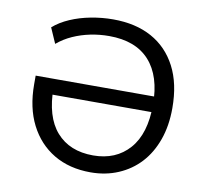

<svg xmlns="http://www.w3.org/2000/svg" viewBox="-80 -802 966 898"><g transform="rotate(10 403.0 -352.5)"><path d="M406 9Q305 9 231 -35Q157 -79 116 -159.5Q75 -240 75 -351V-392H677V-318H137L167 -353Q167 -213 229.5 -142Q292 -71 404 -71Q512 -71 575.5 -143Q639 -215 639 -353Q639 -489 573.5 -561.5Q508 -634 382 -634Q336 -634 292.5 -625Q249 -616 210 -598.5Q171 -581 139 -554L107 -627Q139 -655 184 -674.5Q229 -694 281.5 -704Q334 -714 387 -714Q494 -714 570.5 -672Q647 -630 689 -549.5Q731 -469 731 -353Q731 -269 707 -202Q683 -135 640 -88.5Q597 -42 537 -16.5Q477 9 406 9Z"/></g></svg>

Font: Nunito Sans 8pt
Style: Regular
Weight: 400
Version: Version 3.101;gftools[0.9.27]